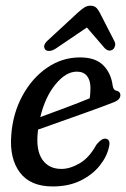

<svg xmlns="http://www.w3.org/2000/svg" viewBox="-20 -646 443 674"><path d="M362.5 -130Q355.5 -96.5 330.2 -64.8Q305 -33 263.2 -12.2Q221.5 8.5 165 8.5Q86.5 8.5 49.8 -40.5Q13 -89.5 19.5 -171.5Q25 -248 58.8 -310Q92.5 -372 145.2 -408.2Q198 -444.5 261 -444.5Q315 -444.5 342.5 -416.8Q370 -389 375.5 -345.5Q378 -330.5 387 -328Q400 -326 402.5 -315Q403.5 -305.5 397.2 -298.2Q391 -291 374 -285Q339.5 -271.5 291.2 -254.2Q243 -237 195.2 -220Q147.5 -203 113.5 -191Q113 -186 112.5 -181Q106 -118 128.8 -85.5Q151.5 -53 195.5 -53Q226 -53 259.8 -72.8Q293.5 -92.5 318 -137.5Q337.5 -162 352 -159Q369 -155.5 362.5 -130ZM249.5 -394.5Q211.5 -394.5 175 -350.2Q138.5 -306 121.5 -235Q159.5 -249 208.5 -267.2Q257.5 -285.5 295 -301Q297.5 -315.5 297.5 -337.5Q297.5 -364 285.5 -379.2Q273.5 -394.5 249.5 -394.5ZM175 -475Q163 -467.5 152.8 -467.2Q142.5 -467 138.5 -472.5Q128.5 -486.5 147 -503.5L252.5 -601Q265 -612.5 275.2 -619.2Q285.5 -626 297 -626Q310 -626 317.2 -619.5Q324.5 -613 330.5 -601L381.5 -501.5Q386 -493 383.8 -484.8Q381.5 -476.5 376.5 -472.5Q362 -462.5 347.5 -477L285 -549.5Z"/></svg>

Font: Fraunces 144pt SuperSoft
Style: Italic
Weight: 400
Italic angle: -16°
Version: Version 1.000;[b76b70a41]